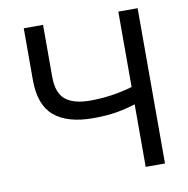

<svg xmlns="http://www.w3.org/2000/svg" viewBox="-79 -784 841 861"><g transform="rotate(-10 341.0 -353.5)"><path d="M172.9 -707V-470.7Q172.9 -396.5 210.4 -366.2Q248 -335.9 322.3 -335.9Q421.9 -335.9 515.6 -363.8V-707H603.5V0H515.6V-284.7Q468.3 -270 424.3 -262.9Q380.4 -255.9 322.3 -255.9Q206.1 -255.9 145.5 -306.6Q85 -357.4 85 -470.7V-707Z"/></g></svg>

Font: Pretendard GOV
Style: Regular
Weight: 400
Designer: Base glyphs from Inter by Rasmus Andersson; Hangeul glyphs from Noto Sans CJK(Source Han Sans) by Jang Soo-young and Kan
Foundry: Kil Hyung-jin
Version: Version 1.309